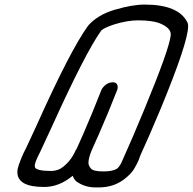

<svg xmlns="http://www.w3.org/2000/svg" viewBox="-20 -820 843 840"><path d="M585 -731Q537 -731 479 -713Q431 -697 422 -685Q353 -588 208 -268L156 -156Q144 -133 137 -115Q132 -102 132 -94Q132 -91 133 -88Q140 -72 206 -72Q235 -73 256 -90Q293 -119 312 -165L314 -166Q341 -224 385 -330L423 -425Q429 -439 443 -449.5Q457 -460 474 -460Q487 -460 492 -451Q495 -446 495 -439Q495 -434 493 -427Q474 -380 454 -330Q410 -225 381 -162Q367 -128 367 -108Q367 -95 378 -82.5Q389 -70 432 -70Q473 -70 492 -82Q506 -94 515 -117L526 -142Q557 -210 610 -338Q721 -606 727 -666V-670Q727 -696 686 -715Q652 -731 585 -731ZM613 -800Q761 -800 800 -722Q803 -717 803 -705Q803 -635 682 -342Q630 -218 594 -140L586 -118Q580 -104 567 -81.5Q554 -59 521 -34Q475 0 411 0H398Q350 0 313 -27Q303 -37 298 -51Q239 -2 173 -2Q56 -2 56 -67Q56 -81 62 -98L72 -125Q83 -152 94 -172L140 -271Q287 -599 365 -707Q406 -755 482.5 -777.5Q559 -800 613 -800Z"/></svg>

Font: Bubblez Graffiti
Style: Italic
Weight: 400
Italic angle: -22.5°
Designer: GGBotNet
Foundry: GGBotNet
Version: 1.00